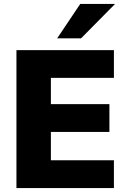

<svg xmlns="http://www.w3.org/2000/svg" viewBox="-20 -961 654 981"><path d="M64 0V-705H562V-563H240V-429H539V-287H240V-142H562V0ZM272 -765 390 -941H568L394 -765Z"/></svg>

Font: Nunito Sans Black
Style: Regular
Weight: 900
Designer: Vernon Adams
Foundry: Vernon Adams
Version: Version 3.006; ttfautohint (v1.8.3)